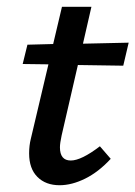

<svg xmlns="http://www.w3.org/2000/svg" viewBox="-20 -540 400 567"><path d="M162 -140Q157 -117 157 -105Q157 -66 189 -66Q220 -66 275 -108L307 -71Q271 -32 231.5 -12.5Q192 7 156 7Q115 7 90.5 -17.5Q66 -42 66 -87Q66 -110 71 -130L123 -350L47 -351L61 -408L137 -410L163 -520H250L225 -411L360 -414L344 -346L210 -348Z"/></svg>

Font: Ysabeau Semibold
Style: Italic
Weight: 600
Italic angle: -12°
Designer: Christian Thalmann (Catharsis Fonts)
Version: Version 0.003